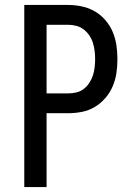

<svg xmlns="http://www.w3.org/2000/svg" viewBox="-20 -755 540 775"><path d="M78 0V-735H255Q283 -735 311 -729Q339 -723 363 -709Q387 -695 405.5 -673.5Q424 -652 435 -626Q446 -600 450 -572Q454 -544 454 -516Q454 -488 450 -460.5Q446 -433 435 -407Q424 -381 405.5 -359.5Q387 -338 363 -323.5Q339 -309 311 -303.5Q283 -298 255 -298H168V0ZM168 -378H255Q272 -378 288.5 -382Q305 -386 318 -396Q331 -406 340.5 -420.5Q350 -435 355 -450.5Q360 -466 362 -483Q364 -500 364 -516Q364 -533 362 -549.5Q360 -566 355 -582Q350 -598 340.5 -612Q331 -626 318 -636Q305 -646 288.5 -650.5Q272 -655 255 -655H168Z"/></svg>

Font: iosevka_custom_sans_ss08 Md
Style: Regular
Weight: 500
Designer: Belleve Invis
Foundry: Belleve Invis
Version: Version 10.3.0; ttfautohint (v1.8.3)